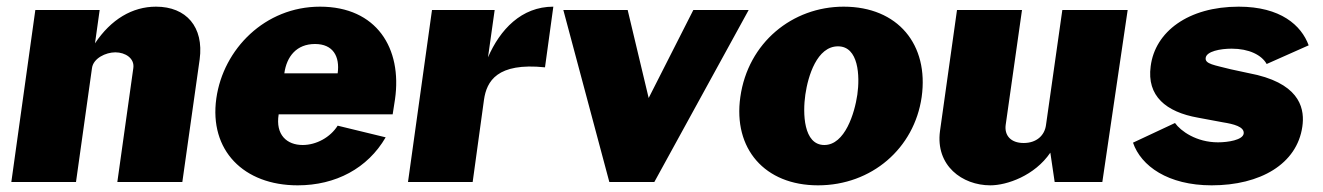

<svg xmlns="http://www.w3.org/2000/svg" viewBox="-20 -546 3969 576"><path d="M14 0H208L256 -342C260 -371 297 -389 326 -389C356 -389 384 -371 380 -342L332 0H527L579 -368C592 -465 539 -526 448 -526C377 -526 313 -488 265 -416L279 -516H86Z M816 -203H1158L1165 -248C1187 -401 1110 -526 940 -526C775 -526 650 -399 629 -251C607 -95 711 10 873 10C987 10 1083 -41 1137 -134L993 -169C971 -134 929 -111 888 -111C841 -111 806 -141 816 -203ZM833 -326C840 -377 870 -414 925 -414C979 -414 1000 -377 993 -326Z M1204 0H1398L1432 -247C1440 -302 1471 -359 1615 -344L1640 -526C1544 -526 1480 -457 1444 -374L1464 -516H1276Z M2226 -516H2060L1926 -252L1863 -516H1670L1808 0H1943Z M2434 10C2595 10 2723 -101 2745 -255C2767 -412 2674 -526 2511 -526C2357 -526 2224 -418 2201 -255C2179 -100 2274 10 2434 10ZM2453 -111C2390 -111 2388 -207 2396 -262C2404 -318 2431 -407 2494 -407C2556 -407 2560 -318 2552 -262C2544 -207 2515 -111 2453 -111Z M2951 10C3001 10 3084 -19 3131 -88L3144 0H3287L3363 -516H3167L3118 -171C3114 -140 3090 -117 3051 -117C3012 -117 2993 -140 2997 -171L3046 -516H2851L2800 -153C2786 -49 2867 10 2951 10Z M3615 10C3761 10 3871 -54 3887 -166C3894 -214 3885 -288 3752 -321L3673 -338C3622 -351 3595 -354 3597 -372C3599 -392 3641 -400 3675 -400C3727 -400 3765 -381 3780 -354L3906 -410C3884 -470 3822 -526 3696 -526C3545 -526 3445 -451 3432 -347C3420 -258 3478 -210 3574 -193L3649 -179C3680 -174 3714 -166 3711 -145C3708 -126 3664 -119 3634 -119C3569 -119 3522 -153 3505 -177L3379 -118C3403 -48 3484 10 3615 10Z"/></svg>

Font: United Sans Black
Style: Italic
Weight: 900
Italic angle: -8°
Designer: Pablo Impallari, Rodrigo Fuenzalida (Modified by Dan O. Williams)
Version: Version 1.000;PS 001.000;hotconv 1.0.88;makeotf.lib2.5.64775